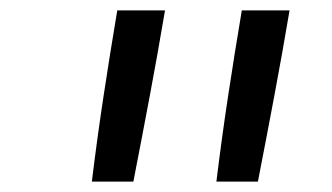

<svg xmlns="http://www.w3.org/2000/svg" viewBox="-20 -792 640 370"><path d="M157 -442Q167 -524 179.5 -606.5Q192 -689 206 -772H298Q284 -689 268.5 -606.5Q253 -524 237 -442ZM397 -442Q407 -524 419.5 -606.5Q432 -689 446 -772H538Q524 -689 508.5 -606.5Q493 -524 477 -442Z"/></svg>

Font: Iosevka Extended Oblique
Style: Regular
Weight: 400
Width: 7
Italic angle: -9°
Monospace: yes
Designer: Belleve Invis
Foundry: Belleve Invis
Version: Version 32.0.1; ttfautohint (v1.8.4)